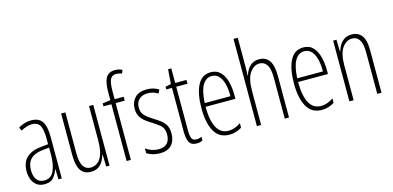

<svg xmlns="http://www.w3.org/2000/svg" viewBox="-71 -1185 3304 1616"><g transform="rotate(-15 1581.0 -377.5)"><path d="M184 -539Q250 -539 279 -497Q308 -455 308 -359V0H279L276 -89H274Q262 -51 236 -20.5Q210 10 156 10Q114 10 88 -10.5Q62 -31 49.5 -63.5Q37 -96 37 -133Q37 -212 82 -253Q127 -294 210 -302L271 -308V-356Q271 -440 250 -473Q229 -506 182 -506Q163 -506 138.5 -499Q114 -492 86 -476L72 -506Q126 -539 184 -539ZM212 -272Q75 -258 75 -134Q75 -79 98 -50Q121 -21 162 -21Q221 -21 246.5 -75.5Q272 -130 272 -218V-278Z M724 -529V0H695L692 -104H689Q681 -75 666 -49Q651 -23 625.5 -6.5Q600 10 561 10Q500 10 472 -34Q444 -78 444 -165V-529H481V-174Q481 -96 503 -60.5Q525 -25 566 -25Q623 -25 655 -75.5Q687 -126 687 -233V-529Z M989 -495H910V0H873V-495H804V-521L873 -530V-598Q873 -683 895.5 -724Q918 -765 976 -765Q994 -765 1009.5 -761Q1025 -757 1038 -751L1026 -721Q1014 -726 1001.5 -728.5Q989 -731 977 -731Q939 -731 924.5 -700Q910 -669 910 -593V-529H989Z M1298 -127Q1298 -64 1264 -27Q1230 10 1163 10Q1126 10 1097 0.5Q1068 -9 1049 -21V-63Q1071 -46 1100.5 -36Q1130 -26 1162 -26Q1211 -26 1235.5 -53Q1260 -80 1260 -128Q1260 -160 1249.5 -181Q1239 -202 1218.5 -217.5Q1198 -233 1169 -252Q1135 -272 1108.5 -293Q1082 -314 1067 -341Q1052 -368 1052 -408Q1052 -463 1086.5 -501Q1121 -539 1191 -539Q1251 -539 1295 -510L1279 -479Q1242 -505 1190 -505Q1144 -505 1116 -479.5Q1088 -454 1088 -407Q1088 -366 1111.5 -340.5Q1135 -315 1183 -285Q1216 -265 1242 -245Q1268 -225 1283 -197.5Q1298 -170 1298 -127Z M1488 -24Q1501 -24 1513 -27Q1525 -30 1534 -35V-1Q1523 4 1510.5 7Q1498 10 1482 10Q1435 10 1418 -22Q1401 -54 1401 -116V-496H1351V-519L1400 -529L1410 -656H1438V-529H1536V-496H1438V-115Q1438 -69 1448 -46.5Q1458 -24 1488 -24Z M1749 -539Q1802 -539 1833.5 -505.5Q1865 -472 1879 -418Q1893 -364 1893 -303V-269H1633Q1633 -149 1667 -86.5Q1701 -24 1770 -24Q1823 -24 1876 -61V-22Q1854 -8 1826.5 1Q1799 10 1768 10Q1678 10 1637 -64.5Q1596 -139 1596 -264Q1596 -391 1633.5 -465Q1671 -539 1749 -539ZM1749 -506Q1699 -506 1669 -455.5Q1639 -405 1634 -301H1858Q1859 -357 1848 -403.5Q1837 -450 1812.5 -478Q1788 -506 1749 -506Z M2045 -503Q2045 -480 2044.5 -464.5Q2044 -449 2042 -432H2045Q2053 -458 2068.5 -482.5Q2084 -507 2109 -523Q2134 -539 2170 -539Q2288 -539 2288 -366V0H2251V-358Q2251 -438 2227.5 -471Q2204 -504 2165 -504Q2116 -504 2080.5 -454Q2045 -404 2045 -294V0H2008V-760H2045Z M2555 -539Q2608 -539 2639.5 -505.5Q2671 -472 2685 -418Q2699 -364 2699 -303V-269H2439Q2439 -149 2473 -86.5Q2507 -24 2576 -24Q2629 -24 2682 -61V-22Q2660 -8 2632.5 1Q2605 10 2574 10Q2484 10 2443 -64.5Q2402 -139 2402 -264Q2402 -391 2439.5 -465Q2477 -539 2555 -539ZM2555 -506Q2505 -506 2475 -455.5Q2445 -405 2440 -301H2664Q2665 -357 2654 -403.5Q2643 -450 2618.5 -478Q2594 -506 2555 -506Z M2977 -539Q3033 -539 3063.5 -499Q3094 -459 3094 -373V0H3057V-362Q3057 -438 3034.5 -471.5Q3012 -505 2973 -505Q2921 -505 2886 -455.5Q2851 -406 2851 -305V0H2814V-529H2843L2846 -425H2848Q2856 -454 2872 -480Q2888 -506 2913.5 -522.5Q2939 -539 2977 -539Z"/></g></svg>

Font: Noto Sans Lao Looped ExtraCondensed ExtraLight
Style: Regular
Weight: 200
Width: 2
Designer: Mark Frömberg, Ben Mitchell
Foundry: The Fontpad Ltd
Version: Version 1.002; ttfautohint (v1.8.4.7-5d5b)